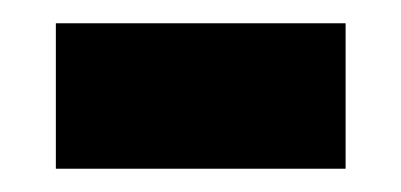

<svg xmlns="http://www.w3.org/2000/svg" viewBox="-20 -351 345 165"><path d="M28 -206H277V-331H28Z"/></svg>

Font: Noto Sans Myanmar UI ExtraCondensed
Style: Bold
Weight: 700
Width: 2
Designer: Monotype Design Team
Foundry: Monotype Imaging Inc.
Version: Version 2.103